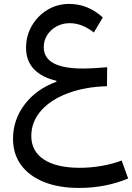

<svg xmlns="http://www.w3.org/2000/svg" viewBox="-20 -613 664 964"><path d="M496.1 -525.4 451.2 -449.7Q392.1 -496.6 330.6 -496.6Q293.9 -496.6 264.2 -480.5Q234.4 -464.4 217 -437Q199.7 -409.7 199.7 -376Q199.7 -269 395.5 -269Q421.4 -269 453.1 -270.8Q484.9 -272.5 518.1 -275.4L517.1 -180.2Q404.3 -176.8 318.6 -144Q232.9 -111.3 185.1 -56.2Q137.2 -1 137.2 69.8Q137.2 146.5 200.7 188Q264.2 229.5 380.4 229.5Q436 229.5 491.2 219.7Q546.4 210 590.8 192.9L623.5 283.2Q509.8 330.6 377 330.6Q274.9 330.6 200.4 300.5Q126 270.5 85.7 215.3Q45.4 160.2 45.4 84Q45.4 -11.7 103.8 -88.6Q162.1 -165.5 263.2 -202.6V-207.5Q189 -224.6 149.9 -266.4Q110.8 -308.1 110.8 -372.6Q110.8 -434.1 140.1 -484.1Q169.4 -534.2 218.5 -563.7Q267.6 -593.3 327.6 -593.3Q421.4 -593.3 496.1 -525.4Z"/></svg>

Font: Estedad-FD Medium
Style: Regular
Weight: 500
Designer: Amin Abedi
Version: Version 7.3